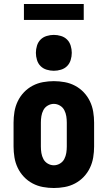

<svg xmlns="http://www.w3.org/2000/svg" viewBox="-20 -935 540 963"><path d="M250 8Q223 8 195.5 3Q168 -2 143.5 -15Q119 -28 100 -48Q81 -68 69 -93Q57 -118 52.5 -145.5Q48 -173 48 -200V-320Q48 -347 52.5 -374.5Q57 -402 69 -427Q81 -452 100 -472Q119 -492 143.5 -505Q168 -518 195.5 -523Q223 -528 250 -528Q277 -528 304.5 -523Q332 -518 356.5 -505Q381 -492 400 -472Q419 -452 431 -427Q443 -402 447.5 -374.5Q452 -347 452 -320V-200Q452 -173 447.5 -145.5Q443 -118 431 -93Q419 -68 400 -48Q381 -28 356.5 -15Q332 -2 304.5 3Q277 8 250 8ZM250 -106Q266 -106 280.5 -114.5Q295 -123 302.5 -137.5Q310 -152 312.5 -168Q315 -184 315 -200V-320Q315 -336 312.5 -352Q310 -368 302.5 -382.5Q295 -397 280.5 -405.5Q266 -414 250 -414Q234 -414 219.5 -405.5Q205 -397 197.5 -382.5Q190 -368 187.5 -352Q185 -336 185 -320V-200Q185 -184 187.5 -168Q190 -152 197.5 -137.5Q205 -123 219.5 -114.5Q234 -106 250 -106ZM250 -580Q232 -580 214 -585.5Q196 -591 183.5 -603.5Q171 -616 165.5 -634Q160 -652 160 -670Q160 -688 165.5 -706Q171 -724 183.5 -736.5Q196 -749 214 -754.5Q232 -760 250 -760Q268 -760 286 -754.5Q304 -749 316.5 -736.5Q329 -724 334.5 -706Q340 -688 340 -670Q340 -652 334.5 -634Q329 -616 316.5 -603.5Q304 -591 286 -585.5Q268 -580 250 -580ZM100 -835V-915H400V-835Z"/></svg>

Font: Iosevka Curly Heavy
Style: Regular
Weight: 900
Monospace: yes
Designer: Belleve Invis
Foundry: Belleve Invis
Version: Version 22.1.2; ttfautohint (v1.8.4)